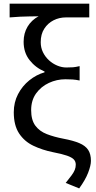

<svg xmlns="http://www.w3.org/2000/svg" viewBox="-20 -816 521 1041"><path d="M409.3 205.5 336.2 175.7Q355.8 151.3 367.8 135.1Q379.8 118.9 385.3 105.3Q390.8 91.7 390.8 76.7Q390.8 59.9 380.4 48.7Q370 37.4 343.3 28Q316.6 18.6 266.7 9Q208.9 -2.8 160.6 -25.9Q112.3 -49 83.5 -92.6Q54.7 -136.3 54.7 -207.3Q54.7 -261.2 77.8 -305.6Q101 -349.9 139 -380.5Q177.1 -411.1 221.5 -423.9V-428.3Q172.5 -449.1 140.3 -490.1Q108.1 -531 108.1 -589.5Q108.1 -636 129.6 -671.7Q151.1 -707.3 189.1 -727.7Q159.3 -727.3 136.4 -726.9Q113.6 -726.6 89.6 -725.5Q65.7 -724.4 32.2 -721.6V-796H464V-721.6H337Q300.9 -721.6 270 -705.8Q239.2 -690.1 220 -660.3Q200.8 -630.6 200.8 -587.2Q200.8 -557.6 212.9 -532.8Q225 -508 245.2 -489.4Q265.4 -470.8 290.2 -460.5Q315.1 -450.1 339.5 -450.1Q361.5 -450.1 375.8 -451.2Q390.1 -452.3 411.7 -457.5V-379.5Q390.6 -384 373.1 -385.1Q355.6 -386.2 334.4 -386.2Q287.6 -386.2 245 -366.4Q202.4 -346.6 175.6 -309.3Q148.9 -272 148.9 -218.9Q148.9 -165.4 171.6 -134.7Q194.3 -104.1 234 -88.8Q273.6 -73.5 323 -64.1Q377.1 -54 410 -40Q442.9 -26.1 457.9 -3.5Q473 19.1 473 56.2Q473 80.9 458 120.1Q443 159.2 409.3 205.5Z"/></svg>

Font: Noto Sans HK Thin
Style: Regular
Weight: 100
Designer: Ryoko NISHIZUKA 西塚涼子 (kana, bopomofo & ideographs); Paul D. Hunt (Latin, Greek & Cyrillic); Sandoll Communications 산돌커뮤니
Foundry: Adobe
Version: Version 2.004-H2;hotconv 1.0.118;makeotfexe 2.5.65603